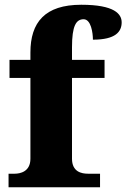

<svg xmlns="http://www.w3.org/2000/svg" viewBox="-20 -788 532 808"><path d="M16 0H401V-57H350C323 -57 283 -65 283 -120V-460H420V-536H283V-589C283 -679 300 -707 332 -707C363 -707 371 -650 371 -621C467 -621 492 -655 492 -694C492 -729 462 -768 322 -768C169 -768 108 -694 108 -567V-536H20V-460H108V-120C108 -65 64 -57 42 -57H16Z"/></svg>

Font: Noto Serif Gurmukhi ExtraBold
Style: Regular
Weight: 800
Designer: Vaibhav Singh and the Monotype Design Team
Foundry: Monotype Imaging Inc.
Version: Version 2.004